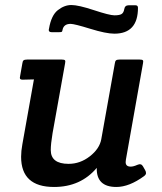

<svg xmlns="http://www.w3.org/2000/svg" viewBox="-20 -732 644 764"><path d="M59 0ZM182 -135Q182 -80 253 -80Q299 -80 337.5 -110Q376 -140 383 -178L437 -480Q438 -489 442 -492Q446 -495 456 -495H536Q546 -495 548.5 -492Q551 -489 549 -480L481 -97Q480 -92 480 -87Q480 -69 500 -69Q511 -69 526.5 -76Q542 -83 549 -70L558 -54Q561 -49 561 -43Q561 -37 553 -31Q494 12 443 12Q363 12 365 -64Q301 12 195 12Q64 12 64 -108Q64 -131 69 -158L115 -416L73 -415Q59 -414 59 -422Q59 -425 60 -429L69 -480Q70 -489 74 -492Q78 -495 88 -495H226Q236 -495 238.5 -492Q241 -489 239 -480L189 -201Q182 -159 182 -135ZM492 -711H519Q529 -711 529 -701Q529 -598 435 -598Q402 -598 339 -617.5Q276 -637 261 -637Q234 -637 229 -614Q228 -607 226 -605.5Q224 -604 216 -604H185Q174 -604 174 -613Q174 -615 175 -618Q184 -671 210 -691.5Q236 -712 264 -712Q292 -712 354 -691.5Q416 -671 435.5 -671Q455 -671 463.5 -676Q472 -681 474.5 -696Q477 -711 492 -711Z"/></svg>

Font: Crete Round
Style: Italic
Weight: 400
Designer: Veronika Burian
Foundry: TypeTogether
Version: Version 1.001; ttfautohint (v1.6)